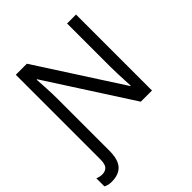

<svg xmlns="http://www.w3.org/2000/svg" viewBox="-264 -875 1276 1276"><g transform="rotate(-45 374.5 -237.0)"><path d="M45 240Q27 240 13.5 236.5Q0 233 -11 227V151Q-1 155 10 158Q21 161 34 161Q65 161 81 143.5Q97 126 97 79V-714H201L582 -123H586Q585 -139 583.5 -171Q582 -203 580.5 -241Q579 -279 579 -311V-714H663V0H558L176 -593H172Q174 -558 177 -506Q180 -454 180 -399V83Q180 165 146.5 202.5Q113 240 45 240Z"/></g></svg>

Font: Noto IKEA Simplified Chinese
Style: Regular
Weight: 400
Designer: Monotype Design Team
Foundry: Monotype Imaging Inc.
Version: Version 1.100